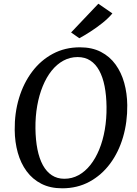

<svg xmlns="http://www.w3.org/2000/svg" viewBox="-20 -1009 742 1039"><path d="M316.4 10Q251.9 10 203.9 -14.5Q155.9 -39 124.1 -82.3Q92.3 -125.5 76.3 -182.6Q60.3 -239.7 59.6 -304.9Q58.5 -397.5 83 -478.5Q107.5 -559.5 154.1 -621.3Q200.6 -683.1 266.1 -718Q331.6 -753 412.6 -753Q478 -753 526 -728.2Q574 -703.4 605.3 -660Q636.7 -616.6 652.3 -560.3Q667.9 -504 668.7 -440.6Q669.7 -348.4 645.8 -266.8Q621.9 -185.3 575.7 -123.2Q529.4 -61 463.9 -25.5Q398.3 10 316.4 10ZM328.3 -41.6Q369.6 -41.6 405.2 -61.1Q440.8 -80.6 469 -116.2Q497.2 -151.8 517.1 -200.3Q537 -248.8 547.1 -307.3Q557.2 -365.7 556.5 -430.7Q555.8 -492.7 546 -542.4Q536.2 -592.1 516.9 -627.3Q497.6 -662.6 468.6 -681.4Q439.6 -700.2 400.1 -700.2Q358.9 -700.2 323.2 -680.9Q287.5 -661.5 259.4 -626.4Q231.3 -591.2 211.5 -543Q191.7 -494.7 181.4 -436.7Q171.1 -378.7 171.8 -314.2Q172.6 -251.2 182.6 -200.9Q192.7 -150.5 212.2 -114.9Q231.8 -79.4 260.8 -60.5Q289.7 -41.6 328.3 -41.6ZM409.3 -802.1 364.7 -833.3 512.2 -988.8 588.2 -936.4Q566.5 -910.3 533.8 -884.2Q501 -858.1 467.5 -836.7Q434 -815.3 409.3 -802.1Z"/></svg>

Font: Merriweather Light
Style: Italic
Weight: 300
Italic angle: -7.8°
Designer: Eben Sorkin
Foundry: Eben Sorkin
Version: Version 2.101